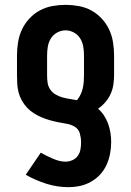

<svg xmlns="http://www.w3.org/2000/svg" viewBox="-20 -548 540 791"><path d="M261 223Q215 223 171 209Q127 195 86 172L148 81Q160 88 172.5 94Q185 100 197.5 105.5Q210 111 223 114.5Q236 118 250 118Q264 118 278 112Q292 106 300.5 94Q309 82 311.5 67.5Q314 53 314 38Q314 20 309 2Q304 -16 288.5 -25.5Q273 -35 255 -38Q237 -41 219.5 -44.5Q202 -48 184.5 -53Q167 -58 150.5 -65Q134 -72 118.5 -82Q103 -92 91 -105Q79 -118 70 -134Q61 -150 56.5 -167.5Q52 -185 51 -203Q50 -221 50 -239V-320Q50 -347 54.5 -374.5Q59 -402 70.5 -426.5Q82 -451 101 -471.5Q120 -492 144 -505Q168 -518 195.5 -523Q223 -528 250 -528Q277 -528 304.5 -523Q332 -518 356 -505Q380 -492 399 -471.5Q418 -451 429.5 -426.5Q441 -402 445.5 -374.5Q450 -347 450 -320V-239Q450 -219 447 -199Q444 -179 435.5 -160.5Q427 -142 413.5 -126.5Q400 -111 384 -100Q398 -88 408.5 -72Q419 -56 425.5 -38Q432 -20 435 -1Q438 18 438 37Q438 61 433.5 85Q429 109 419 131Q409 153 392.5 171Q376 189 354.5 201Q333 213 309.5 218Q286 223 261 223ZM297 -135Q306 -146 312 -158.5Q318 -171 321 -184.5Q324 -198 325 -211.5Q326 -225 326 -239V-320Q326 -338 323 -356Q320 -374 310.5 -389.5Q301 -405 284.5 -414Q268 -423 250 -423Q232 -423 215.5 -414Q199 -405 189.5 -389.5Q180 -374 177 -356Q174 -338 174 -320V-239Q174 -223 176 -208Q178 -193 186.5 -180Q195 -167 208.5 -159Q222 -151 236.5 -147Q251 -143 266.5 -140.5Q282 -138 297 -135Z"/></svg>

Font: Iosevka Curly Extrabold
Style: Regular
Weight: 800
Monospace: yes
Designer: Belleve Invis
Foundry: Belleve Invis
Version: Version 22.1.2; ttfautohint (v1.8.4)